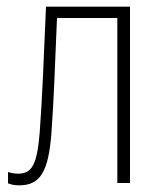

<svg xmlns="http://www.w3.org/2000/svg" viewBox="-20 -549 485 576"><path d="M38 7C101 7 125 -35 134 -146C142 -257 144 -333 151 -495H332V0H370V-529H118C110 -339 107 -262 99 -150C91 -55 76 -28 34 -28C23 -28 14 -30 4 -33V1C14 5 25 7 38 7Z"/></svg>

Font: Noto Sans Condensed ExtraLight
Style: Regular
Weight: 200
Width: 3
Designer: Monotype Design Team
Foundry: Monotype Imaging Inc.
Version: Version 2.013